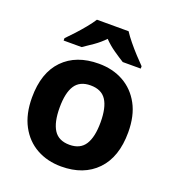

<svg xmlns="http://www.w3.org/2000/svg" viewBox="-140 -874 898 992"><g transform="rotate(20 309.5 -378.0)"><path d="M574 -274Q574 -138 502.5 -64Q431 10 308 10Q232 10 172.5 -23Q113 -56 79 -119.5Q45 -183 45 -274Q45 -410 116 -483Q187 -556 311 -556Q388 -556 447 -523Q506 -490 540 -427.5Q574 -365 574 -274ZM197 -274Q197 -193 223.5 -151.5Q250 -110 310 -110Q369 -110 395.5 -151.5Q422 -193 422 -274Q422 -355 395.5 -395.5Q369 -436 309 -436Q250 -436 223.5 -395.5Q197 -355 197 -274ZM397 -766Q411 -744 433.5 -716.5Q456 -689 480 -663Q504 -637 522 -619V-606H423Q397 -622 366 -643.5Q335 -665 309 -692Q283 -665 253 -644Q223 -623 197 -606H98V-619Q117 -638 140.5 -663.5Q164 -689 186.5 -716.5Q209 -744 223 -766Z"/></g></svg>

Font: RS Noto Sans
Style: Bold
Weight: 700
Designer: Monotype Design Team
Foundry: Monotype Imaging Inc.
Version: Version 3.10